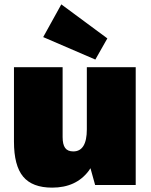

<svg xmlns="http://www.w3.org/2000/svg" viewBox="-20 -848 692 880"><path d="M267 -220Q267 -186 278.5 -170Q290 -154 316 -154Q347 -154 362.5 -179.5Q378 -205 378 -255L445 -330V-290Q445 -143 387 -65.5Q329 12 219 12Q128 12 86 -38.5Q44 -89 44 -199V-540H267ZM602 0H416L378 -137V-540H602ZM472 -672 417 -575 178 -678 261 -828Z"/></svg>

Font: Pathway Extreme Condensed Black
Style: Regular
Weight: 900
Width: 3
Version: Version 1.001;gftools[0.9.26]